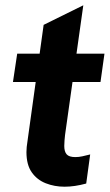

<svg xmlns="http://www.w3.org/2000/svg" viewBox="-20 -696 415 726"><path d="M224 10Q186 10 153 -3Q120 -16 100 -44.5Q80 -73 80 -121Q80 -130 81 -140.5Q82 -151 85 -170L145 -602L295 -676L226 -186Q225 -177 224 -165.5Q223 -154 223 -144Q223 -123 232 -112.5Q241 -102 265 -102Q278 -102 291.5 -105Q305 -108 321 -112L306 -2Q284 4 263.5 7Q243 10 224 10ZM29 -386 45 -493H375L360 -386Z"/></svg>

Font: Hanken Grotesk ExtraBold
Style: Italic
Weight: 800
Italic angle: -8°
Designer: Alfredo Marco Pradil
Foundry: Hanken Design Co.
Version: Version 3.013